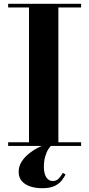

<svg xmlns="http://www.w3.org/2000/svg" viewBox="-20 -770 470 1013"><path d="M23 0V-19.5H133V-730.5H23V-750H408V-730.5H288V-19.5H408V0ZM201.5 223Q168.5 223 140.5 214Q112.5 205 95.5 186Q78.5 167 78.5 137Q78.5 107 94.5 82.2Q110.5 57.5 136.5 37.5Q162.5 17.5 192.8 3.2Q223 -11 251.5 -19.5L257 -7Q247 -1 236.2 15.2Q225.5 31.5 218.5 55.8Q211.5 80 211.5 110Q211.5 146 224.2 165.5Q237 185 258 185Q277.5 185 289.5 172.5Q301.5 160 311.5 142L326 150.5Q319 164.5 306.2 181.5Q293.5 198.5 269 210.8Q244.5 223 201.5 223Z"/></svg>

Font: Bodoni Moda
Style: Bold
Weight: 700
Designer: Owen Earl
Foundry: indestructible type
Version: Version 2.005